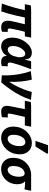

<svg xmlns="http://www.w3.org/2000/svg" viewBox="1190 -2012 835 3254"><g transform="rotate(90 1607.0 -385.5)"><path d="M444.3 11.3Q384.3 11.3 357.9 -19.5Q331.4 -50.3 331.4 -102.4Q331.4 -122.6 337.4 -155.6Q343.5 -188.7 352.8 -228.9Q362.2 -269.1 372.6 -310.6Q383 -352.2 391 -389.4H276.9Q265 -327.9 249 -259.2Q232.9 -190.6 214.1 -121.3Q195.2 -52 174 10.6L40.6 0Q78.2 -101.7 106.7 -203.2Q135.1 -304.7 152 -389.4H51.6L72.1 -490.5L144.4 -496.1H617.8L597 -389.4H519.2Q510.5 -358.9 502.2 -325.2Q493.9 -291.6 487 -258.7Q480 -225.8 474.4 -198.6Q468.8 -171.3 465.8 -153.3Q462.9 -135.3 462.9 -130.3Q462.9 -112.6 472.3 -105.3Q481.7 -97.9 498.1 -97.9Q503.1 -97.9 508.4 -99.4Q513.8 -100.9 521.1 -102.3L518.5 -2.5Q505.9 2.2 486.9 6.7Q467.8 11.3 444.3 11.3Z M770.6 12Q697.5 12 658 -37.9Q618.5 -87.8 618.5 -174Q618.5 -242.2 640.7 -302.8Q662.9 -363.3 699.2 -409.4Q735.6 -455.5 780.3 -481.8Q824.9 -508.1 869.9 -508.1Q921.2 -508.1 953.9 -481.3Q986.7 -454.4 985 -389.6H989L1019.1 -496.1H1154.7Q1135.2 -445.2 1114.6 -390Q1094 -334.7 1077.5 -283.2Q1061 -231.6 1050.6 -191.8Q1040.2 -152 1040.2 -132.9Q1040.2 -114.7 1050 -106.4Q1059.8 -98 1074.4 -98Q1084.5 -98 1091.2 -99.5Q1097.8 -101 1104.1 -102L1100.2 1.1Q1085.6 6.5 1068.5 9.3Q1051.4 12 1030.5 12Q986.2 12 959.4 -7.2Q932.6 -26.4 928.5 -72.4Q928.5 -74 928.8 -76.7Q929 -79.4 929.2 -82.2H925.2Q897 -33.2 853.2 -10.6Q809.4 12 770.6 12ZM822.1 -99.7Q838.9 -99.7 855.6 -108Q872.2 -116.2 887.1 -130.6Q902 -145 913.5 -164.4Q924.9 -183.8 931.3 -205.3L951.8 -284.7Q951.8 -344.2 936.1 -370.3Q920.4 -396.4 889.4 -396.4Q868.3 -396.4 845.5 -379.4Q822.7 -362.3 803.2 -333.3Q783.7 -304.3 772 -266.7Q760.2 -229.2 760.2 -188.3Q760.2 -141.5 777.6 -120.6Q795 -99.7 822.1 -99.7Z M1256.8 0Q1261.5 -94.2 1252.6 -183.9Q1243.7 -273.5 1226 -351.6Q1208.2 -429.7 1185.5 -489.9L1330.2 -508.1Q1340.3 -473 1348.1 -425.9Q1355.9 -378.9 1361.2 -327.2Q1366.5 -275.5 1368.1 -224.6Q1369.7 -173.8 1366.6 -130.2H1370.6Q1409.6 -187.9 1441.4 -251.4Q1473.2 -314.9 1498 -379.8Q1522.8 -444.6 1539.5 -507.1L1673 -492.8Q1642.2 -400.9 1601.5 -319.9Q1560.8 -238.8 1505.9 -158.4Q1450.9 -78.1 1378.3 10.6Z M1875.8 11.3Q1822.2 11.3 1798.3 -14.6Q1774.5 -40.5 1774.5 -85.7Q1774.5 -98.9 1776.4 -113.3Q1778.3 -127.7 1781.8 -146.3L1830.1 -389.4H1688.5L1708.9 -490.5L1779.5 -496.1H2128L2107.2 -389.4H1961.9Q1944.5 -316.8 1931.8 -259.9Q1919 -203 1911.8 -167.4Q1904.6 -131.8 1904.6 -122.6Q1904.6 -109 1912.2 -103.9Q1919.8 -98.7 1929.6 -98.7Q1943.3 -98.7 1952.9 -100.2Q1962.5 -101.7 1971.3 -102.7L1967.1 -1.3Q1951.4 2.5 1928.2 6.9Q1904.9 11.3 1875.8 11.3Z M2318.1 12Q2260.2 12 2217.1 -13.3Q2173.9 -38.6 2150.1 -84.7Q2126.2 -130.8 2126.2 -192.5Q2126.2 -264.4 2150 -322.2Q2173.8 -380.1 2213.8 -421.7Q2253.9 -463.4 2303.2 -485.8Q2352.6 -508.1 2403.5 -508.1Q2461.4 -508.1 2504.6 -482.8Q2547.7 -457.5 2571.6 -411.4Q2595.4 -365.3 2595.4 -303.6Q2595.4 -231.7 2571.6 -173.9Q2547.8 -116.1 2507.8 -74.4Q2467.8 -32.7 2418.5 -10.4Q2369.2 12 2318.1 12ZM2333.3 -98Q2358.5 -98 2380.9 -113.5Q2403.3 -129 2420.3 -156.5Q2437.3 -184 2447.2 -221Q2457 -258 2457 -300.9Q2457 -346.9 2440 -372.5Q2423 -398.1 2388.4 -398.1Q2363.2 -398.1 2340.8 -383Q2318.3 -367.9 2301.3 -340.4Q2284.3 -313 2274.5 -276Q2264.6 -239 2264.6 -195.2Q2264.6 -150.3 2282.1 -124.2Q2299.5 -98 2333.3 -98ZM2367.8 -569.9 2440.9 -782.7H2578L2586.6 -767.2L2462.6 -569.9Z M2845.2 12Q2791.6 12 2748.6 -11.5Q2705.6 -34.9 2680.6 -80.2Q2655.5 -125.5 2655.5 -189.5Q2655.5 -263.5 2680.4 -320.6Q2705.3 -377.8 2746.8 -416.8Q2788.4 -455.8 2838.3 -476Q2888.2 -496.1 2939.2 -496.1H3213.6L3191.1 -384.1Q3154.2 -388.7 3122.8 -391.5Q3091.3 -394.2 3056.7 -395V-391Q3078.8 -369.9 3090.9 -336.3Q3103 -302.7 3103 -258.1Q3103 -203 3083.9 -154Q3064.8 -105 3030 -67.5Q2995.3 -30.1 2948.3 -9Q2901.2 12 2845.2 12ZM2860.4 -98Q2883.2 -98 2903.8 -111.9Q2924.5 -125.7 2940.7 -151.1Q2956.9 -176.6 2966.5 -212.1Q2976.1 -247.7 2976.1 -290.2Q2976.1 -331.8 2962.7 -358.9Q2949.3 -386.1 2919.1 -386.1Q2892.9 -386.1 2870.2 -371.9Q2847.5 -357.8 2830.2 -332.2Q2813 -306.6 2803.5 -271.1Q2793.9 -235.6 2793.9 -191.9Q2793.9 -144.3 2813.1 -121.2Q2832.3 -98 2860.4 -98Z"/></g></svg>

Font: Source Sans 3
Style: Italic
Weight: 200
Italic angle: -11°
Designer: Paul D. Hunt
Foundry: Adobe
Version: Version 3.046;hotconv 1.0.118;makeotfexe 2.5.65603